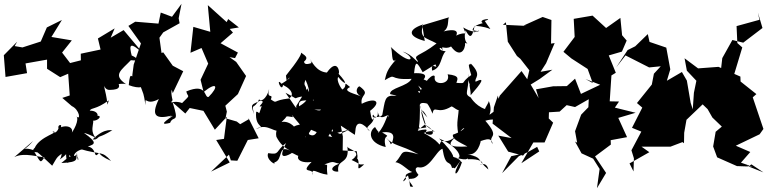

<svg xmlns="http://www.w3.org/2000/svg" viewBox="-50 -876 4031 1008"><path d="M327 -319C367 -301 376 -241 351 -265C367 -249 340 -190 312 -161C351 -193 316 -225 270 -208C277 -226 255 -222 256 -206C263 -205 240 -164 226 -186C271 -182 159 -162 132 -99C134 -102 103 -76 151 -76C61 -124 57 -57 124 -136L25 -51C77 -79 161 -48 184 -51C161 -19 166 -17 128 -83C133 -94 181 -46 224 -6C258 -62 240 -44 309 -94C256 -79 284 -69 264 -39C342 -91 305 -126 297 -87C295 -2 315 -4 314 -63C332 -34 351 -90 272 -20C371 -25 346 -40 354 -74C358 1 370 -57 348 -61C325 -40 343 -107 425 -91C414 -120 383 -85 370 -94C483 -60 483 -88 533 -31C445 -72 486 -76 469 -72C439 -37 461 -98 411 -107C449 -119 463 -127 391 -178C404 -177 493 -140 436 -144C505 -212 543 -187 541 -193C466 -148 480 -170 457 -146C405 -201 469 -252 419 -251C449 -220 513 -283 440 -265C472 -251 473 -296 421 -295C431 -313 450 -298 521 -349C508 -309 522 -320 499 -411C496 -449 493 -403 526 -404C586 -405 584 -423 558 -465C505 -410 581 -445 612 -434C539 -483 587 -507 637 -560C726 -550 604 -606 643 -578C625 -646 632 -658 703 -594L599 -718L531 -678L552 -727L464 -674L478 -616L374 -594L376 -476L385 -503L389 -563L318 -545L276 -600L327 -664L220 -682L275 -771L196 -732L164 -658L68 -627L27 -634L40 -657L-30 -586L-21 -472L92 -492L84 -543L197 -563V-515L266 -471L308 -489L317 -362L356 -388L277 -362Z M1204 -732 1148 -776 1140 -760 1041 -849 1054 -709 965 -735 950 -599 1008 -624 1043 -542 1003 -457 1019 -393C1088 -449 1101 -423 1045 -367C1020 -361 1040 -443 928 -396C936 -361 955 -384 906 -335C860 -353 836 -324 856 -350C834 -440 882 -384 825 -486C829 -468 838 -453 857 -387L912 -502L857 -531L807 -601L798 -598L787 -678L807 -706L893 -754L888 -780L903 -856L853 -788L794 -810L782 -752L660 -762L624 -740L690 -648L652 -537L645 -484C646 -455 633 -515 626 -429C684 -407 716 -420 683 -436C706 -372 702 -396 714 -324C713 -384 710 -315 784 -356C741 -267 768 -249 851 -269C838 -259 802 -250 858 -268C791 -224 804 -221 843 -231C859 -274 895 -221 856 -339L923 -280L946 -309L1018 -294L1078 -195L1141 -263L1132 -195L1126 -147L1085 -141L1156 -23L1058 25L1152 -64L1162 -34L1196 -32L1251 -141L1308 -150L1254 -257L1256 -250L1211 -224L1193 -238L1134 -255L1141 -290L1133 -321L1199 -382L1242 -477L1190 -551L1155 -576L1184 -571L1199 -600L1108 -649L1173 -705L1156 -724Z M1505 -317C1509 -297 1498 -320 1449 -389C1537 -344 1469 -363 1550 -371C1572 -442 1535 -412 1554 -457C1582 -395 1584 -354 1520 -318C1513 -369 1571 -335 1625 -360C1615 -294 1620 -355 1637 -370C1625 -309 1659 -285 1600 -301C1654 -298 1664 -309 1722 -291C1753 -279 1765 -273 1794 -322L1748 -328L1648 -395L1594 -348L1563 -412L1506 -321ZM1736 -173C1661 -204 1669 -181 1718 -129C1712 -174 1732 -133 1613 -183C1601 -157 1573 -156 1542 -206C1555 -207 1567 -120 1542 -173C1521 -138 1560 -140 1596 -220C1509 -234 1479 -206 1486 -199C1524 -186 1474 -247 1428 -235C1492 -296 1425 -263 1462 -265L1488 -261L1482 -273L1574 -163L1568 -201L1672 -158L1717 -231L1813 -168L1816 -192C1820 -248 1859 -229 1892 -187C1852 -214 1912 -215 1913 -262C1907 -236 1900 -247 1893 -294C1958 -343 1919 -367 1849 -331C1839 -384 1898 -377 1840 -421C1832 -431 1799 -387 1853 -367C1816 -384 1740 -397 1788 -419C1743 -456 1781 -426 1747 -406C1728 -429 1717 -462 1726 -472C1753 -435 1792 -419 1722 -495C1739 -461 1732 -589 1666 -495C1608 -500 1587 -555 1570 -576C1616 -515 1568 -571 1585 -545C1513 -519 1573 -602 1526 -537C1576 -571 1561 -578 1529 -601C1539 -599 1512 -554 1451 -479C1459 -468 1446 -498 1455 -452C1471 -478 1489 -473 1428 -436C1395 -475 1429 -386 1436 -430C1494 -401 1489 -369 1466 -359C1378 -349 1409 -329 1372 -354C1387 -391 1348 -349 1363 -409C1349 -350 1312 -339 1311 -356C1283 -294 1268 -342 1284 -277C1262 -333 1273 -325 1313 -346C1359 -351 1288 -306 1324 -319C1303 -257 1317 -291 1295 -289C1285 -198 1357 -217 1293 -199C1360 -234 1392 -168 1436 -194C1442 -217 1390 -216 1401 -158C1422 -117 1446 -100 1473 -85C1405 -119 1439 -36 1390 -23C1402 -4 1343 -39 1358 -72C1421 -62 1394 -80 1451 -125C1447 -108 1395 -24 1480 -71C1478 -85 1543 -28 1531 -73C1494 -49 1521 -16 1586 -26C1519 42 1602 0 1591 43C1585 -2 1610 34 1669 41C1661 -16 1678 -9 1653 -13C1707 -33 1693 -24 1731 -17C1670 7 1697 28 1726 25C1715 -47 1790 -7 1773 -110C1769 -90 1864 -83 1796 -36C1854 -10 1823 -12 1862 -13C1799 45 1861 -35 1811 -55C1826 -36 1831 -43 1823 -82L1749 -86L1750 -159L1735 -239L1689 -285L1699 -173L1783 -195Z M2136 -223C2134 -193 2149 -202 2188 -207C2150 -291 2157 -328 2194 -259C2150 -305 2127 -356 2209 -327C2164 -345 2190 -358 2221 -279C2229 -329 2245 -271 2320 -317C2331 -319 2378 -263 2359 -335C2359 -247 2343 -248 2356 -172C2394 -229 2410 -198 2328 -169C2322 -147 2360 -130 2404 -107C2307 -102 2291 -113 2350 -165C2278 -104 2274 -162 2258 -117C2241 -134 2242 -140 2175 -178C2242 -207 2267 -153 2180 -221C2236 -195 2232 -159 2195 -171C2161 -177 2231 -210 2142 -189C2154 -190 2157 -306 2153 -328L2184 -225L2156 -202ZM2223 -558C2270 -487 2206 -565 2219 -505C2271 -521 2261 -578 2290 -607C2241 -610 2259 -644 2277 -608C2260 -647 2282 -611 2318 -632C2364 -568 2394 -614 2392 -651C2435 -639 2375 -635 2394 -717C2413 -684 2426 -663 2442 -740C2538 -737 2541 -693 2495 -766C2551 -783 2454 -776 2484 -755C2496 -755 2436 -749 2431 -718C2485 -704 2460 -726 2432 -702C2495 -739 2464 -681 2382 -732C2402 -678 2400 -717 2345 -689C2368 -735 2277 -715 2253 -701C2322 -714 2293 -783 2310 -786L2167 -743L2180 -661C2096 -683 2085 -719 2172 -748C2148 -674 2187 -679 2242 -648C2151 -576 2115 -591 2144 -555C2147 -537 2115 -592 2064 -605C2138 -571 2111 -523 2001 -630C2013 -613 2001 -534 2030 -564C1980 -509 1979 -490 1970 -455C2039 -496 1982 -454 2111 -462C2089 -421 1994 -415 1998 -382C2088 -361 2032 -374 2021 -306C2085 -298 2105 -382 2022 -373C1967 -378 1972 -346 1957 -273C1956 -264 1909 -252 1912 -274C1888 -263 1944 -237 1932 -297C1942 -218 1997 -299 1989 -259C1986 -297 1975 -218 1936 -179C1922 -217 1958 -146 1919 -209C1883 -186 1885 -125 1975 -104C1953 -186 2016 -144 1956 -181C2039 -191 2011 -141 2007 -122C1979 -120 2025 -106 1975 -155C2021 -106 2043 -121 2147 -66C2041 -96 2074 -73 2026 -24C2056 -23 2091 20 2114 27C2059 40 2089 56 2079 66C2058 91 2067 62 2092 45C2110 105 2092 106 2119 104C2067 31 2115 88 2147 42C2101 -14 2182 6 2138 0C2203 24 2238 -85 2273 -95C2290 10 2311 -42 2323 6C2344 -2 2322 32 2370 -35C2318 46 2346 65 2375 -24C2357 -36 2380 -36 2306 -61C2343 -28 2342 -67 2255 -149C2372 -100 2383 -28 2337 -50C2422 -24 2398 -56 2407 -40C2470 -43 2485 -25 2483 -15C2446 3 2502 -41 2514 14C2445 -43 2492 -45 2404 -67C2456 -54 2477 -131 2475 -150C2439 -104 2532 -182 2536 -119C2506 -172 2582 -145 2498 -242C2576 -266 2579 -208 2559 -301C2482 -251 2548 -272 2516 -346C2517 -336 2491 -304 2498 -303C2441 -321 2413 -378 2423 -363C2380 -386 2414 -390 2409 -490C2401 -416 2449 -396 2441 -446C2398 -444 2422 -424 2421 -376C2477 -440 2501 -474 2447 -447C2438 -467 2484 -479 2422 -542C2417 -528 2400 -562 2424 -482C2361 -439 2406 -437 2346 -441C2350 -458 2370 -479 2300 -486C2320 -431 2226 -425 2232 -469C2237 -491 2198 -483 2152 -388C2153 -383 2121 -424 2192 -371C2168 -382 2137 -440 2149 -424C2192 -386 2179 -396 2168 -341C2201 -403 2255 -408 2303 -417C2233 -426 2280 -414 2226 -420C2247 -421 2197 -451 2174 -459C2209 -501 2117 -490 2124 -492C2131 -561 2138 -553 2169 -497L2261 -554Z M2793 -283 2806 -285 2888 -290 2925 -324 2969 -314 3041 -355 3039 -313 3001 -274 2969 -187 2980 -127 2969 -133 3003 -71 3064 -43 3098 11 3084 112 3132 32 3074 -55 3157 -117 3156 -140 3242 -156 3196 -257 3287 -284 3178 -311 3200 -343 3151 -344 3160 -480 3183 -494 3146 -585 3215 -605 3240 -663 3216 -691 3207 -782 3132 -729 3061 -794 2962 -777 2967 -682 2908 -604 2950 -569 3035 -514 3062 -440 3024 -461 3101 -431 3000 -383 2969 -463 2926 -424 2854 -423 2764 -407 2778 -361 2736 -432 2783 -461 2850 -510 2788 -499 2817 -544 2862 -650 2843 -647 2845 -771 2799 -787 2699 -742 2714 -740 2590 -746 2606 -759 2616 -657 2664 -582 2682 -567 2729 -507 2718 -460 2688 -503 2574 -374 2567 -357 2564 -374 2543 -313 2536 -227 2636 -151 2566 -164 2618 -80 2696 -59 2707 -72 2634 -56 2586 33 2674 -56 2722 -78 2770 -105 2781 -81 2687 -19 2750 -128H2809L2854 -232L2831 -254L2832 -289L2795 -324Z M3901 -1 3840 -22 3889 -78 3813 -111 3938 -171 3958 -199 3902 -365 3921 -382 3838 -448 3837 -474 3805 -488 3847 -627 3821 -650 3817 -739 3937 -772 3929 -810 3953 -729 3852 -652 3795 -666 3742 -571 3736 -519 3722 -525 3615 -517 3544 -570 3556 -505 3606 -452 3593 -389 3587 -302 3576 -336 3556 -453 3530 -498 3451 -452 3469 -512 3448 -626 3360 -656 3351 -697 3285 -633 3245 -613 3185 -522 3234 -585 3358 -522 3419 -528 3383 -489 3372 -432 3294 -335 3322 -311 3268 -205 3317 -185 3265 -87 3278 -45 3276 24 3255 -18 3359 -77 3318 -106H3470L3533 -130L3541 -124L3542 -179L3554 -247L3644 -333L3706 -257L3736 -216L3723 -265L3656 -327L3613 -353L3665 -303L3690 -259L3765 -187L3789 -138L3763 -231L3707 -184L3706 -177L3694 -107L3715 -50L3819 -4L3878 -2L3895 -13L3958 29L3870 -6Z"/></svg>

Font: Hussar Lance
Style: Regular
Weight: 700
Foundry: Cannot Into Space Fonts, PlusOne Fonts
Version: Version 2.27